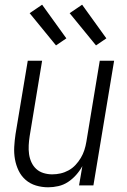

<svg xmlns="http://www.w3.org/2000/svg" viewBox="-20 -788 540 816"><path d="M185 8Q158 8 133 0.5Q108 -7 89 -23.5Q70 -40 59 -63Q48 -86 43.5 -111.5Q39 -137 40.5 -164Q42 -191 46 -218L98 -530H159L106 -209Q103 -190 102 -170.5Q101 -151 103.5 -133Q106 -115 113.5 -98.5Q121 -82 134 -70Q147 -58 165 -52.5Q183 -47 202 -47Q220 -47 237.5 -51Q255 -55 271.5 -64Q288 -73 301 -87Q314 -101 323.5 -117Q333 -133 338.5 -150Q344 -167 347 -185L404 -530H465L377 0H316L330 -82Q319 -62 303.5 -44.5Q288 -27 269 -14.5Q250 -2 228 3Q206 8 185 8ZM388 -595 276 -732 329 -768 432 -625ZM218 -595 106 -732 159 -768 262 -625Z"/></svg>

Font: Iosevka Curly Light Oblique
Style: Regular
Weight: 300
Italic angle: -9°
Monospace: yes
Designer: Belleve Invis
Foundry: Belleve Invis
Version: Version 11.1.0; ttfautohint (v1.8.3)